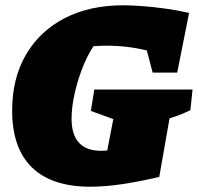

<svg xmlns="http://www.w3.org/2000/svg" viewBox="-20 -694 749 727"><path d="M322 13Q176 13 101 -60Q26 -133 26 -275Q26 -397 78 -486.5Q130 -576 224.5 -625Q319 -674 447 -674Q476 -674 517.5 -671Q559 -668 606 -661.5Q653 -655 696 -645L651 -419H558L536 -503Q499 -512 461 -516.5Q423 -521 384 -521Q359 -521 334 -519Q310 -483 291.5 -435Q273 -387 262 -337Q251 -287 251 -245Q251 -123 363 -123Q374 -123 386 -124L409 -243L324 -274L337 -355H709L701 -277Q687 -270 668 -262Q649 -254 622 -246L583 -24Q505 -6 441 3.5Q377 13 322 13Z"/></svg>

Font: Piazzolla Black
Style: Italic
Weight: 900
Italic angle: -11.3°
Designer: Juan Pablo del Peral
Foundry: Huerta Tipografica
Version: Version 1.330